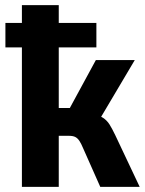

<svg xmlns="http://www.w3.org/2000/svg" viewBox="-20 -725 563 745"><path d="M65 0V-541H1V-636H65V-705H208V-636H354V-541H208V-306H251L352 -492H503L356 -244L338 -283Q364 -278 379.5 -268Q395 -258 405 -242Q415 -226 427 -201L522 0H369L302 -151Q295 -168 288 -178.5Q281 -189 272 -193.5Q263 -198 248 -198H208V0Z"/></svg>

Font: Nunito Sans 10pt Condensed ExtraBold
Style: Regular
Weight: 800
Width: 3
Designer: Vernon Adams
Foundry: Vernon Adams
Version: Version 3.101;gftools[0.9.27]